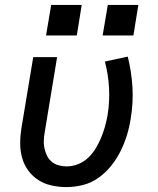

<svg xmlns="http://www.w3.org/2000/svg" viewBox="-20 -752 640 780"><path d="M250 8Q219 8 189.5 1.5Q160 -5 136 -20.5Q112 -36 95 -59Q78 -82 70 -110.5Q62 -139 62 -169.5Q62 -200 67 -231L115 -520H212L162 -217Q159 -200 158 -183Q157 -166 160.5 -150Q164 -134 171 -119.5Q178 -105 190 -95Q202 -85 218 -80.5Q234 -76 251 -76Q274 -76 297 -85Q320 -94 338 -111Q356 -128 369 -149.5Q382 -171 391 -193Q400 -215 406.5 -238Q413 -261 417 -284Q426 -340 423 -395Q420 -450 406 -502L499 -522Q514 -463 518 -399Q522 -335 511 -270Q506 -237 496 -204Q486 -171 470.5 -139.5Q455 -108 432.5 -79.5Q410 -51 380.5 -30Q351 -9 317 -0.5Q283 8 250 8ZM397 -608 418 -732H542L522 -608ZM167 -608 188 -732H312L292 -608Z"/></svg>

Font: Iosevka SS04 Md Ex Obl
Style: Regular
Weight: 500
Width: 7
Italic angle: -9°
Monospace: yes
Designer: Belleve Invis
Foundry: Belleve Invis
Version: Version 19.0.0; ttfautohint (v1.8.4)